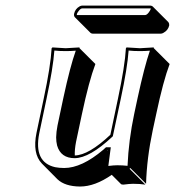

<svg xmlns="http://www.w3.org/2000/svg" viewBox="-20 -602 628 688"><path d="M556.2 -481.4H312Q307.1 -481.9 304.7 -483.9L248 -540.5Q244.1 -545.4 245.6 -553.2Q249.5 -570.3 265.1 -579.1Q269.5 -581.5 273.9 -582H518.6Q523.9 -581.5 526.9 -579.1L583.5 -522.5Q586.9 -517.6 586.4 -511.2Q582.5 -493.2 564.9 -483.9Q560.5 -481.4 556.2 -481.4ZM248 -44.9Q297.9 -45.9 375.5 -119.1L402.8 -249Q427.7 -366.2 431.2 -429.2L433.6 -432.1Q435.5 -432.1 481.4 -429.2L530.8 -432.1L531.2 -429.2L587.9 -372.6Q564.9 -312 539.6 -192.4L527.3 -135.3Q505.9 -34.2 503.4 56.6L446.8 0L444.3 2.9L501 59.6Q481.9 56.6 457 56.6Q444.8 56.6 421.9 59.6Q415.5 59.1 414.1 58.1L380.4 24.4Q320.3 66.4 266.6 66.4Q212.9 65.9 186 40.5L129.9 -16.1Q95.7 -51.8 110.8 -126L136.7 -249Q161.6 -366.2 165 -429.2L168 -432.1Q169.9 -432.1 215.3 -429.2L264.6 -432.1L265.1 -429.2L321.8 -372.6Q298.8 -312 273.4 -192.4L252.4 -93.3Q247.1 -65.4 248 -44.9ZM365.2 -62 365.7 -64H363.8ZM356.9 -71.8 359.9 -74.2H377L368.2 -7.3Q388.2 -9.8 400.4 -9.8Q419.4 -9.8 437 -7.8Q440.9 -99.1 460.9 -193.8L473.1 -251Q497.6 -364.3 517.1 -420.4Q500 -418.9 481.4 -418.9Q457.5 -418.9 440.9 -420.9Q436.5 -358.4 412.6 -247.1L384.3 -113.8L382.3 -111.8Q300.8 -35.6 247.6 -35.2Q197.8 -35.2 184.6 -80.6Q181.2 -94.2 181.2 -109.9Q181.6 -129.4 186 -151.9L207 -251Q231.4 -364.3 251.5 -420.4Q234.4 -418.9 215.3 -418.9Q191.4 -418.9 174.8 -420.9Q170.4 -358.9 146.5 -247.1L120.6 -124Q100.1 -20.5 177.7 -2.9Q192.9 0 210 0Q272.9 0 350.1 -65.4Q354 -69.3 356.9 -71.8ZM499.5 -547.9Q507.8 -547.9 517.1 -563.5Q519 -567.4 520 -569.8V-571.8H518.6H273.9Q267.6 -571.8 258.3 -557.6Q255.9 -553.7 255.4 -550.8Q254.9 -549.3 255.4 -547.9Z"/></svg>

Font: Linux Biolinum Shadow O
Style: Italic
Weight: 400
Italic angle: -12°
Designer: Philipp H. Poll
Foundry: Philipp H. Poll
Version: Version 0.6.2